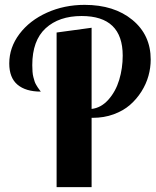

<svg xmlns="http://www.w3.org/2000/svg" viewBox="-20 -770 642 790"><path d="M212.9 -636.2 356.9 -655.8V-321.8Q396 -326.2 426 -359.9Q456.1 -393.6 470.5 -441.4Q484.9 -489.3 484.9 -541Q484.9 -704.1 315.9 -704.1Q222.7 -704.1 167.7 -653.6Q112.8 -603 112.8 -502Q112.8 -487.3 113.8 -474.9Q114.7 -462.4 117.4 -452.4Q120.1 -442.4 122.3 -435.3Q124.5 -428.2 128.9 -420.9Q133.3 -413.6 135.3 -410.4Q137.2 -407.2 142.1 -400.9Q147 -394.5 147.9 -393.1Q85.9 -393.1 52 -421.6Q18.1 -450.2 18.1 -508.8Q18.1 -574.7 60.1 -630.4Q102.1 -686 173.3 -718Q244.6 -750 328.1 -750Q449.7 -750 524.9 -688Q600.1 -626 600.1 -524.9Q600.1 -491.2 590.8 -457.8Q581.5 -424.3 561.8 -393.1Q542 -361.8 514.4 -337.9Q486.8 -314 447.3 -299.6Q407.7 -285.2 361.8 -285.2H356.9V0H212.9Z"/></svg>

Font: Lobster Two
Style: Bold
Weight: 700
Designer: Pablo Impallari
Foundry: Pablo Impallari. www.impallari.com
Version: Version 1.006